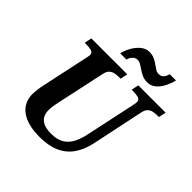

<svg xmlns="http://www.w3.org/2000/svg" viewBox="-239 -1113 1307 1307"><g transform="rotate(45 415.0 -459.5)"><path d="M341 10Q224 10 161.5 -35.5Q99 -81 99 -163Q99 -179 102.5 -207Q106 -235 110 -252L183 -593Q186 -607 187.5 -615Q189 -623 189 -627Q189 -649 169 -655Q149 -661 117 -661H104L115 -714H461L450 -661H437Q415 -661 395.5 -657Q376 -653 362 -640.5Q348 -628 342 -602L266 -250Q262 -233 258 -208.5Q254 -184 254 -163Q254 -113 285.5 -87Q317 -61 377 -61Q438 -61 474 -83.5Q510 -106 530 -146Q550 -186 560 -236L637 -597Q639 -605 640 -614Q641 -623 641 -627Q641 -649 621 -655Q601 -661 569 -661H556L567 -714H830L819 -661H806Q785 -661 765.5 -657Q746 -653 732 -640Q718 -627 712 -600L632 -220Q616 -146 580 -94.5Q544 -43 485 -16.5Q426 10 341 10ZM595 -771Q568 -771 546.5 -780.5Q525 -790 507 -802.5Q489 -815 473 -824.5Q457 -834 441 -834Q420 -834 405 -817.5Q390 -801 386 -781H326Q332 -812 350.5 -846Q369 -880 397 -904.5Q425 -929 461 -929Q488 -929 508.5 -919.5Q529 -910 546.5 -897.5Q564 -885 579 -875.5Q594 -866 610 -866Q636 -866 648 -882.5Q660 -899 665 -919H725Q718 -887 701 -852.5Q684 -818 657.5 -794.5Q631 -771 595 -771Z"/></g></svg>

Font: Noto Serif
Style: Italic
Weight: 400
Italic angle: -12°
Designer: Monotype Design Team
Foundry: Monotype Imaging Inc.
Version: Version 2.013